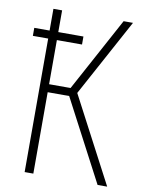

<svg xmlns="http://www.w3.org/2000/svg" viewBox="-82 -771 613 827"><g transform="rotate(10 224.5 -357.0)"><path d="M84 0H122V-356H216L403 0H445L248 -375L432 -714H391L216 -391H122V-584H232V-619H122V-714H84V-619H17V-584H84Z"/></g></svg>

Font: Noto Sans Condensed ExtraLight
Style: Regular
Weight: 200
Width: 3
Designer: Monotype Design Team
Foundry: Monotype Imaging Inc.
Version: Version 2.013